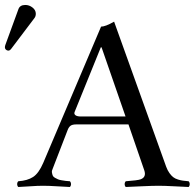

<svg xmlns="http://www.w3.org/2000/svg" viewBox="-64 -745 783 770"><path d="M260.7 -277.8H439.5L343.3 -555.2H340.3L235.4 -296.4Q231.9 -288.1 238.5 -283Q245.1 -277.8 260.7 -277.8ZM147.5 -68.8Q143.1 -60.1 144.3 -53Q145.5 -45.9 147.5 -41Q149.4 -36.1 156 -32.2Q162.6 -28.3 168.5 -25.9Q174.3 -23.4 183.3 -22Q192.4 -20.5 199.7 -19.5Q207 -18.6 216.3 -18.1Q220.7 -13.7 220.7 -6.6Q220.7 0.5 216.3 4.9Q201.7 4.4 166.5 2.2Q131.3 0 108.4 0Q86.9 0 55.9 2.2Q24.9 4.4 9.3 4.9Q4.9 0.5 4.9 -6.6Q4.9 -13.7 9.3 -18.1Q45.9 -20.5 68.6 -35.2Q91.3 -49.8 109.4 -91.8L341.3 -638.2Q358.9 -638.2 393.6 -658.2L602.5 -76.2Q607.9 -61.5 615.5 -51Q623 -40.5 630.4 -34.7Q637.7 -28.8 649.7 -25.1Q661.6 -21.5 669.7 -20.5Q677.7 -19.5 692.4 -18.1Q696.8 -13.7 696.8 -6.6Q696.8 0.5 692.4 4.9Q679.2 4.4 637 2.2Q594.7 0 571.3 0Q548.8 0 500.7 2.2Q452.6 4.4 440.4 4.9Q436 0.5 436 -6.6Q436 -13.7 440.4 -18.1Q488.3 -21.5 500 -25.9Q523.9 -34.7 514.6 -62L451.2 -246.1H242.7Q226.1 -246.1 219 -240.7Q211.9 -235.4 207.5 -224.1ZM37.6 -725.1Q53.2 -725.1 66.4 -714.8Q79.6 -704.6 79.6 -689.9Q79.6 -679.2 73.7 -671.9L-18.6 -549.8Q-24.4 -542 -30.3 -542Q-36.1 -542 -40.3 -545.9Q-44.4 -549.8 -44.4 -555.2Q-44.4 -559.1 -42.5 -564.9L9.8 -708Q15.6 -725.1 37.6 -725.1Z"/></svg>

Font: Linux Libertine Display G
Style: Regular
Weight: 400
Designer: Philipp H. Poll
Foundry: Philipp H. Poll
Version: Version 5.0.9